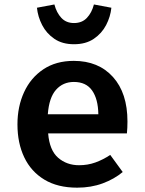

<svg xmlns="http://www.w3.org/2000/svg" viewBox="-20 -834 655 869"><path d="M197.9 -230.3Q204.1 -153.8 243.1 -120Q282.1 -86.2 337.9 -86.2Q376.9 -86.2 411.3 -98.5Q445.6 -110.8 479 -132.8L535.4 -55.4Q497.4 -23.6 444.9 -4.1Q392.3 15.4 329.2 15.4Q241 15.4 180.8 -21Q120.5 -57.4 89.7 -122.1Q59 -186.7 59 -270.8Q59 -351.8 89 -416.9Q119 -482.1 176.2 -520.3Q233.3 -558.5 313.8 -558.5Q425.6 -558.5 491.3 -485.6Q556.9 -412.8 556.9 -284.1Q556.9 -254.4 554.4 -230.3ZM314.4 -463.1Q265.1 -463.1 233.6 -427.7Q202.1 -392.3 196.4 -316.9H425.1Q424.1 -385.6 396.9 -424.4Q369.7 -463.1 314.4 -463.1ZM314.9 -633.8Q262.1 -633.8 226.2 -658.2Q190.3 -682.6 170.8 -720.5Q151.3 -758.5 147.2 -799L226.2 -813.8Q235.9 -776.4 257.7 -753.1Q279.5 -729.7 314.9 -729.7Q351.3 -729.7 373.3 -753.1Q395.4 -776.4 405.1 -813.8L484.1 -799Q480 -758.5 460.3 -720.5Q440.5 -682.6 404.4 -658.2Q368.2 -633.8 314.9 -633.8Z"/></svg>

Font: Fira Code SemiBold
Style: Regular
Weight: 600
Designer: Carrois Corporate, Edenspiekermann AG, Nikita Prokopov
Foundry: Carrois Corporate, Edenspiekermann AG, Nikita Prokopov
Version: Version 6.002